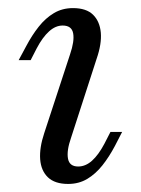

<svg xmlns="http://www.w3.org/2000/svg" viewBox="-20 -446 351 479"><path d="M157.3 -102.4Q146 -70.2 149.6 -50.4Q153.2 -30.6 175 -30.6Q193.5 -30.6 209.7 -45.2Q225.8 -59.7 240.3 -87.1L255.6 -116.9H284.7L266.9 -82.3Q252.4 -54.8 235.5 -33.5Q218.5 -12.1 197.6 0.4Q176.6 12.9 150 12.9Q116.9 12.9 99.6 -3.6Q82.3 -20.2 80.2 -48.8Q78.2 -77.4 90.3 -113.7L154.8 -310.5Q166.1 -343.5 162.5 -362.9Q158.9 -382.3 136.3 -382.3Q118.5 -382.3 102.4 -367.7Q86.3 -353.2 71.8 -325.8L56.5 -296H26.6L45.2 -330.6Q59.7 -358.1 76.6 -379.4Q93.5 -400.8 114.5 -413.3Q135.5 -425.8 162.1 -425.8Q195.2 -425.8 212.1 -409.3Q229 -392.7 231.5 -364.5Q233.9 -336.3 221 -299.2Z"/></svg>

Font: Playfair 5pt SemiExpanded Light Light
Style: Italic
Weight: 300
Italic angle: -15.6°
Version: Version 2.203